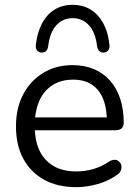

<svg xmlns="http://www.w3.org/2000/svg" viewBox="-20 -764 572 793"><path d="M295 9Q218 9 162.5 -21.5Q107 -52 76.5 -108Q46 -164 46 -242Q46 -318 76 -374.5Q106 -431 158.5 -463Q211 -495 280 -495Q329 -495 368 -478.5Q407 -462 434.5 -431Q462 -400 476.5 -356Q491 -312 491 -257Q491 -241 482 -233.5Q473 -226 456 -226H124Q128 -147 169 -104Q213 -56 295 -56Q329 -56 362.5 -65Q396 -74 428 -95Q441 -104 452 -104Q453 -104 459 -103.5Q465 -103 472 -96.5Q479 -90 480.5 -83.5Q482 -77 482 -74Q482 -67 478.5 -58Q475 -49 462 -41Q429 -17 384 -4Q339 9 295 9ZM405 -358Q389 -395 358.5 -415Q328 -435 282 -435Q231 -435 195.5 -411.5Q160 -388 142 -347Q129 -316 125 -279H421Q419 -325 405 -358ZM152 -547Q140 -547 133 -556Q126 -565 128 -579Q134 -630 153.5 -667Q173 -704 205 -724Q237 -744 280 -744Q323 -744 355 -724Q387 -704 407 -667Q427 -630 432 -579Q434 -565 427 -556Q420 -547 408 -547Q398 -546 390.5 -553Q383 -560 381 -573Q374 -631 347 -660Q320 -689 280 -689Q240 -689 213 -660Q186 -631 179 -573Q177 -560 170 -553Q163 -546 152 -547Z"/></svg>

Font: Nunito
Style: Regular
Weight: 400
Designer: Vernon Adams
Foundry: Vernon Adams
Version: Version 3.602